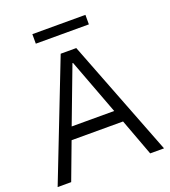

<svg xmlns="http://www.w3.org/2000/svg" viewBox="-148 -936 922 1043"><g transform="rotate(-20 312.5 -414.0)"><path d="M5 0 268.3 -675H358.3L620 0H540L460.8 -213.3H163.3L83.3 0ZM189.2 -283.3H435L314.2 -605H310.8ZM160 -772.5V-827.5H466.7V-772.5Z"/></g></svg>

Font: Funnel Sans Light
Style: Regular
Weight: 300
Designer: NORD ID, Kristian Moeller
Foundry: Dicotype
Version: Version 1.000